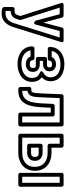

<svg xmlns="http://www.w3.org/2000/svg" viewBox="784 -1388 841 2450"><g transform="rotate(90 1205.0 -162.5)"><path d="M119 123C172 121 206 95 220 49L234 9C236 4 235 -2 234 -7L77 -503H161L244 -194C244 -194 282 -155 292 -194L375 -503H458L278 71C256 140 224 188 150 188C138 188 127 187 119 186ZM150 238C255 238 302 162 326 86L516 -521C527 -555 494 -553 492 -553H356C346 -553 335 -545 332 -534L268 -296L204 -534C202 -543 192 -553 180 -553H43C7 -553 18 -522 19 -520L184 0L172 33C161 63 154 73 113 73C110 73 102 72 94 72C83 72 69 82 69 97V204C69 235 121 238 150 238Z M897 -160C897 -224 852 -249 800 -249H756V-291H800C849 -291 889 -317 889 -373C889 -429 847 -456 800 -456C764 -456 723 -442 709 -401H630C639 -457 679 -488 727 -503C747 -509 770 -513 794 -513C876 -513 931 -488 955 -439C962 -423 966 -406 966 -384C966 -341 939 -311 907 -294C907 -294 863 -268 909 -249C949 -233 974 -207 974 -149C974 -101 953 -73 926 -52C896 -29 850 -15 794 -15C718 -15 661 -45 635 -93C629 -104 625 -117 623 -131H702C717 -85 763 -71 800 -71C849 -71 897 -100 897 -160ZM794 35C858 35 916 18 957 -13C994 -41 1024 -84 1024 -149C1024 -206 1003 -247 966 -274C994 -299 1016 -336 1016 -384C1016 -512 909 -563 794 -563C765 -563 738 -559 712 -551C644 -529 578 -475 578 -376C578 -365 588 -351 603 -351H730C741 -351 755 -361 755 -376C755 -394 768 -406 800 -406C829 -406 839 -398 839 -373C839 -348 832 -341 800 -341H731C720 -341 706 -331 706 -316V-224C706 -213 716 -199 731 -199H800C839 -199 847 -194 847 -160C847 -133 832 -121 800 -121C766 -121 748 -135 748 -156C748 -167 738 -181 723 -181H596C585 -181 571 -171 571 -156C571 -29 677 35 794 35Z M1542 -503V-25H1466V-414C1466 -429 1452 -439 1441 -439H1330C1316 -439 1306 -428 1305 -415L1300 -304C1294 -133 1268 -27 1139 -25L1138 -92C1206 -99 1214 -165 1218 -215C1220 -239 1222 -268 1223 -302L1231 -503ZM1593 -528C1593 -539 1583 -553 1568 -553H1207C1194 -553 1183 -543 1182 -529L1173 -304C1172 -270 1170 -241 1168 -218C1163 -157 1158 -141 1127 -141H1113C1099 -141 1088 -129 1088 -116L1090 0C1090 12 1101 25 1115 25H1136C1316 25 1344 -135 1350 -302L1354 -389H1416V0C1416 11 1426 25 1441 25H1568C1579 25 1593 15 1593 0Z M1839 -349H1929C2016 -349 2073 -313 2097 -253C2105 -233 2109 -211 2109 -186C2109 -102 2065 -58 2007 -37C1985 -29 1959 -25 1929 -25H1736V-503H1814V-374C1814 -359 1828 -349 1839 -349ZM1929 -399H1864V-528C1864 -539 1854 -553 1839 -553H1711C1700 -553 1686 -543 1686 -528V0C1686 11 1696 25 1711 25H1929C1964 25 1995 20 2024 9C2098 -18 2159 -80 2159 -186C2159 -325 2058 -399 1929 -399ZM2312 -25H2235V-503H2312ZM2337 25C2348 25 2362 15 2362 0V-528C2362 -539 2352 -553 2337 -553H2210C2199 -553 2185 -543 2185 -528V0C2185 11 2195 25 2210 25ZM2032 -186C2032 -251 1986 -285 1929 -285H1839C1824 -285 1814 -271 1814 -260V-113C1814 -98 1828 -88 1839 -88H1929C1985 -88 2032 -121 2032 -186ZM1982 -186C1982 -151 1966 -138 1929 -138H1864V-235H1929C1967 -235 1982 -223 1982 -186Z"/></g></svg>

Font: Asimov
Style: NarOu
Weight: 500
Designer: Google
Version: Version 2.000980; 2014